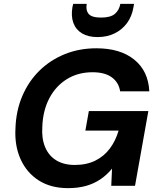

<svg xmlns="http://www.w3.org/2000/svg" viewBox="-20 -962 821 994"><path d="M332 12Q243 12 180.5 -28Q118 -68 86.5 -138Q55 -208 60 -297Q63 -389 95.5 -465Q128 -541 184 -596Q240 -651 315 -681.5Q390 -712 479 -712Q603 -712 675.5 -653Q748 -594 753 -489H602Q595 -535 559 -561.5Q523 -588 459 -588Q384 -588 326.5 -552.5Q269 -517 235.5 -453.5Q202 -390 199 -305Q195 -244 214 -199.5Q233 -155 272 -131.5Q311 -108 367 -108Q428 -108 473.5 -130.5Q519 -153 549 -193.5Q579 -234 594 -286H422L440 -387H748L679 0H556L560 -89Q533 -56 499.5 -33.5Q466 -11 425 0.5Q384 12 332 12ZM485 -770Q437 -770 405 -789Q373 -808 360 -843Q347 -878 355 -925L359 -942H429Q423 -909 439 -890Q455 -871 503 -871Q552 -871 574.5 -890Q597 -909 603 -942H674L671 -925Q663 -877 637.5 -842.5Q612 -808 573 -789Q534 -770 485 -770Z"/></svg>

Font: DM Sans
Style: Bold Italic
Weight: 700
Italic angle: -10°
Designer: Colophon Foundry, Jonny Pinhorn
Foundry: Colophon Foundry
Version: Version 4.004;gftools[0.9.30]